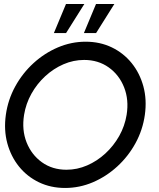

<svg xmlns="http://www.w3.org/2000/svg" viewBox="-20 -920 790 953"><path d="M303 13Q232 13 173.2 -15.2Q114.5 -43.5 74.2 -93.5Q34 -143.5 16.2 -209.2Q-1.5 -275 9 -350Q19.5 -425 55.5 -490.8Q91.5 -556.5 146.2 -606.5Q201 -656.5 267.5 -684.8Q334 -713 405 -713Q476.5 -713 535 -684.8Q593.5 -656.5 633.8 -606.5Q674 -556.5 691.8 -490.8Q709.5 -425 699 -350Q688.5 -275 652.5 -209.2Q616.5 -143.5 561.8 -93.5Q507 -43.5 440.8 -15.2Q374.5 13 303 13ZM310 -77.5Q363 -77.5 412.5 -99Q462 -120.5 503 -158.2Q544 -196 571.8 -245.2Q599.5 -294.5 608.5 -350Q620.5 -424.5 596 -486.5Q571.5 -548.5 519.5 -585.5Q467.5 -622.5 397.5 -622.5Q344.5 -622.5 295 -601Q245.5 -579.5 204.5 -541.8Q163.5 -504 136 -454.8Q108.5 -405.5 99.5 -350Q87.5 -275 112 -213.2Q136.5 -151.5 188.2 -114.5Q240 -77.5 310 -77.5ZM396.5 -756 456.5 -900H547.5L457 -756ZM247.5 -756 307.5 -900H398.5L308 -756Z"/></svg>

Font: Urbanist Medium
Style: Italic
Weight: 500
Italic angle: -8°
Designer: Corey Hu
Foundry: Corey Hu
Version: Version 1.330; ttfautohint (v1.8.4.7-5d5b)